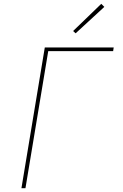

<svg xmlns="http://www.w3.org/2000/svg" viewBox="-20 -983 640 1003"><path d="M92 0 214 -735H574L571 -716H232L113 0ZM375 -809 362 -821 509 -963 525 -947Z"/></svg>

Font: Iosevka SS04 Thin Extended
Style: Italic
Weight: 100
Width: 7
Italic angle: -9°
Monospace: yes
Designer: Belleve Invis
Foundry: Belleve Invis
Version: Version 19.0.0; ttfautohint (v1.8.4)